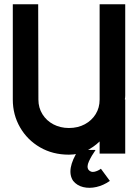

<svg xmlns="http://www.w3.org/2000/svg" viewBox="-20 -720 657 900"><path d="M447 0V-57Q418 -29 382 -12Q346 5 303 5Q227 5 167.5 -29.5Q108 -64 74 -123Q40 -182 40 -253V-700H159L160 -253Q160 -215 179 -184.5Q198 -154 230.5 -137Q263 -120 303 -120Q345 -120 377.5 -137.5Q410 -155 428.5 -185Q447 -215 447 -253V-700H567V-272Q567 -262 565 -254H567V0ZM495 128Q465 149 432 156.5Q399 164 370 157Q341 150 323 128Q288 76 348 -18L428 -17Q409 10 397 36Q385 62 395 76Q406 89 423 85Q440 81 453 71Z"/></svg>

Font: Kulim Park
Style: Bold
Weight: 700
Designer: Noponies / Dale Sattler
Foundry: Noponies
Version: Version 1.000; ttfautohint (v1.8.3)